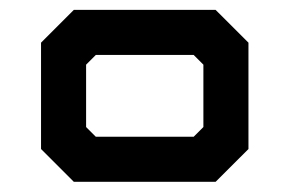

<svg xmlns="http://www.w3.org/2000/svg" viewBox="-20 -720 582 386"><path d="M128.4 -354.5 62.5 -420.4V-634.2L128.4 -700.1H413.5L479.5 -634.2V-420.4L413.5 -354.5ZM172.6 -445.1H369.4L388.9 -464.6V-590L369.4 -609.5H172.6L153.1 -590V-464.6Z"/></svg>

Font: Tourney Expanded Black
Style: Regular
Weight: 900
Width: 7
Designer: Tyler Finck
Foundry: Etcetera Type Co
Version: Version 1.010; ttfautohint (v1.8.3)